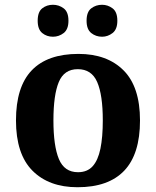

<svg xmlns="http://www.w3.org/2000/svg" viewBox="-20 -775 655 805"><path d="M305 10Q185 10 116 -59.5Q47 -129 47 -270Q47 -411 113 -480Q179 -549 309 -549Q429 -549 498 -480Q567 -411 567 -270Q567 -129 501 -59.5Q435 10 305 10ZM307 -53Q346 -53 368.5 -78Q391 -103 401 -151.5Q411 -200 411 -270Q411 -377 387.5 -431Q364 -485 306 -485Q249 -485 226.5 -431Q204 -377 204 -270Q204 -163 227 -108Q250 -53 307 -53ZM408 -621Q382 -621 362.5 -636.5Q343 -652 343 -688Q343 -725 362.5 -740Q382 -755 408 -755Q432 -755 452 -740Q472 -725 472 -688Q472 -652 452 -636.5Q432 -621 408 -621ZM202 -621Q176 -621 157 -636.5Q138 -652 138 -688Q138 -725 157 -740Q176 -755 202 -755Q227 -755 247 -740Q267 -725 267 -688Q267 -652 247 -636.5Q227 -621 202 -621Z"/></svg>

Font: Noto Rashi Hebrew
Style: Bold
Weight: 700
Version: Version 1.006